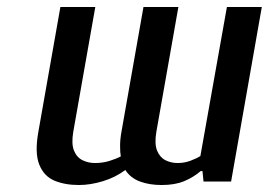

<svg xmlns="http://www.w3.org/2000/svg" viewBox="-20 -520 770 550"><path d="M206 10Q166 10 136 -2.5Q106 -15 92.5 -48.5Q79 -82 90 -143L153 -500H253L190 -143Q184 -108 192 -88.5Q200 -69 216.5 -61Q233 -53 252 -53Q274 -53 293.5 -59Q313 -65 326 -72Q324 -83 324 -102Q324 -121 328 -143L391 -500H491L428 -143Q422 -108 430 -88.5Q438 -69 454 -61Q470 -53 489 -53Q508 -53 525.5 -59.5Q543 -66 554 -73L630 -500H730L642 0H563L560 -30H555Q534 -12 507.5 -1Q481 10 443 10Q408 10 381 0Q354 -10 339 -33Q311 -12 275 -1Q239 10 206 10Z"/></svg>

Font: Cuprum Medium
Style: Italic
Weight: 500
Italic angle: -10°
Version: Version 3.000